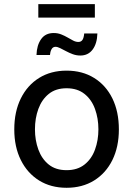

<svg xmlns="http://www.w3.org/2000/svg" viewBox="-20 -893 642 925"><path d="M300.8 11.7Q225.1 11.7 168.5 -23.4Q111.8 -58.6 80.3 -122.1Q48.8 -185.5 48.8 -269.5Q48.8 -355 80.3 -418.7Q111.8 -482.4 168.5 -517.6Q225.1 -552.7 300.8 -552.7Q376.5 -552.7 433.3 -517.6Q490.2 -482.4 521.5 -418.7Q552.7 -355 552.7 -269.5Q552.7 -185.5 521.5 -122.1Q490.2 -58.6 433.3 -23.4Q376.5 11.7 300.8 11.7ZM300.8 -73.2Q353 -73.2 387.2 -100.3Q421.4 -127.4 437.7 -172.4Q454.1 -217.3 454.1 -270Q454.1 -322.8 437.7 -367.9Q421.4 -413.1 387.2 -440.4Q353 -467.8 300.8 -467.8Q248.5 -467.8 214.8 -440.4Q181.2 -413.1 164.8 -368.2Q148.4 -323.2 148.4 -270Q148.4 -217.3 164.8 -172.4Q181.2 -127.4 214.8 -100.3Q248.5 -73.2 300.8 -73.2ZM367.2 -625.5Q348.1 -625.5 330.8 -631.8Q313.5 -638.2 298.1 -646.5Q282.7 -654.8 269.8 -661.1Q256.8 -667.5 247.6 -667.5Q234.4 -667.5 228 -655.3Q221.7 -643.1 220.7 -627.9H155.8Q157.2 -674.8 178 -704.3Q198.7 -733.9 238.8 -733.9Q258.3 -733.9 274.9 -727.3Q291.5 -720.7 305.7 -712.4Q319.8 -704.1 332.5 -697.5Q345.2 -690.9 357.4 -690.9Q370.6 -690.9 377.2 -700.7Q383.8 -710.4 385.7 -731.9H449.2Q447.8 -683.1 426.3 -654.3Q404.8 -625.5 367.2 -625.5ZM437 -873V-808.1H164.6V-873Z"/></svg>

Font: Inter Cardless
Style: Regular
Weight: 400
Designer: Rasmus Andersson
Foundry: rsms
Version: Version 4.001;git-9221beed3